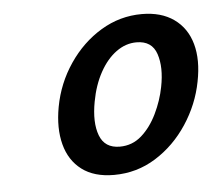

<svg xmlns="http://www.w3.org/2000/svg" viewBox="-37 -705 501 444"><g transform="rotate(-5 213.5 -482.5)"><path d="M211 -300Q165 -300 136.5 -321.5Q108 -343 98 -381Q88 -419 97 -468Q107 -522 137.5 -567Q168 -612 212 -638.5Q256 -665 307 -665Q352 -665 381.5 -644Q411 -623 421.5 -585.5Q432 -548 422 -498Q412 -446 382 -400.5Q352 -355 308 -327.5Q264 -300 211 -300ZM230 -364Q259 -364 280.5 -383Q302 -402 316.5 -432Q331 -462 337 -493Q346 -538 335.5 -569.5Q325 -601 289 -601Q264 -601 242 -585Q220 -569 204 -540Q188 -511 181 -473Q172 -425 183.5 -394.5Q195 -364 230 -364Z"/></g></svg>

Font: Ysabeau Infant SemiBold
Style: Italic
Weight: 600
Italic angle: -12°
Designer: Christian Thalmann (Catharsis Fonts)
Version: Version 2.002; featfreeze: ss01,ss02,lnum